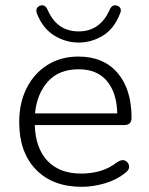

<svg xmlns="http://www.w3.org/2000/svg" viewBox="-20 -712 575 740"><path d="M295 8Q183 8 118.5 -58.5Q54 -125 54 -241Q54 -316 83 -373Q112 -430 163.5 -462Q215 -494 282 -494Q379 -494 433 -431Q487 -368 487 -258Q487 -230 459 -230H114Q117 -140 163.5 -91.5Q210 -43 293 -43Q330 -43 364.5 -52.5Q399 -62 432 -87Q450 -99 463 -92.5Q476 -86 477.5 -71.5Q479 -57 462 -45Q430 -19 384.5 -5.5Q339 8 295 8ZM283 -445Q207 -445 164.5 -397.5Q122 -350 115 -275H432Q430 -355 392 -400Q354 -445 283 -445ZM283 -548Q234 -548 190 -574.5Q146 -601 123 -658Q114 -682 134 -690Q154 -697 164 -673Q200 -591 283 -591Q365 -591 402 -673Q412 -697 432 -690Q453 -682 442 -658Q419 -600 375.5 -574Q332 -548 283 -548Z"/></svg>

Font: Nunito Light
Style: Regular
Weight: 300
Designer: Vernon Adams
Foundry: Vernon Adams
Version: Version 3.601; ttfautohint (v1.8.2.53-6de2)